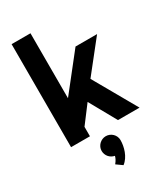

<svg xmlns="http://www.w3.org/2000/svg" viewBox="-238 -827 1015 1180"><g transform="rotate(-30 269.5 -237.0)"><path d="M185 -67 278 -190 384 0H537L364 -304L537 -522H384L185 -270V-731H51V0H185ZM336 114C336 78 306 48 269 48C233 48 202 78 202 114C202 148 226 175 258 181C254 196 247 210 233 227L275 257C319 224 336 160 336 114Z"/></g></svg>

Font: Righteous
Style: Regular
Weight: 400
Designer: Astigmatic (AOETI)
Foundry: Astigmatic (AOETI)
Version: Version 1.000